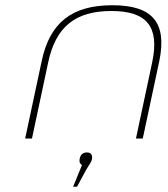

<svg xmlns="http://www.w3.org/2000/svg" viewBox="-20 -529 640 733"><path d="M139 -295 76 0H102L164 -291C193 -428 269 -487 405 -487C540 -487 590 -428 561 -291L499 0H525L588 -295C619 -444 561 -509 409 -509C256 -509 170 -444 139 -295ZM259 184H274L308 121C318 103 328 92 331 80V79C334 62 327 53 312 53C297 53 287 61 284 78V79C282 89 285 97 293 101Z"/></svg>

Font: LT Wave Mono Thin
Style: Italic
Weight: 100
Designer: Daniel Lyons
Version: Version 2.5 (Glyphs App)